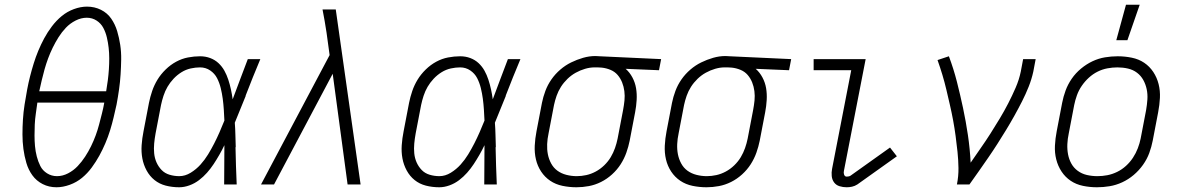

<svg xmlns="http://www.w3.org/2000/svg" viewBox="-20 -780 4990 812"><path d="M219 12Q187 12 160.5 -1.5Q134 -15 117 -38.5Q100 -62 91.5 -91Q83 -120 79 -150Q75 -180 75 -211.5Q75 -243 77 -274.5Q79 -306 84 -338Q89 -370 95 -402Q100 -429 107 -456.5Q114 -484 122.5 -511.5Q131 -539 142 -565.5Q153 -592 167 -618Q181 -644 199.5 -668.5Q218 -693 241 -712Q264 -731 292.5 -741.5Q321 -752 348 -752Q380 -752 407 -738.5Q434 -725 450.5 -701Q467 -677 475.5 -648.5Q484 -620 488.5 -590Q493 -560 492.5 -528.5Q492 -497 490 -465.5Q488 -434 483.5 -402Q479 -370 473 -338Q467 -311 460.5 -283.5Q454 -256 445.5 -228.5Q437 -201 425.5 -174Q414 -147 400 -121.5Q386 -96 368 -71.5Q350 -47 327 -28Q304 -9 275 1.5Q246 12 219 12ZM146 -394H429Q433 -417 436 -440.5Q439 -464 440.5 -487Q442 -510 442 -533Q442 -556 439.5 -578Q437 -600 432 -621.5Q427 -643 417 -662Q407 -681 388.5 -693Q370 -705 347 -705Q323 -705 299.5 -693Q276 -681 258.5 -662.5Q241 -644 227.5 -622.5Q214 -601 203 -578.5Q192 -556 183.5 -533Q175 -510 168.5 -487Q162 -464 156.5 -440.5Q151 -417 146 -394ZM221 -35Q245 -35 268 -47Q291 -59 308.5 -77.5Q326 -96 340 -117.5Q354 -139 365 -161.5Q376 -184 384.5 -207Q393 -230 399 -253Q405 -276 411 -299.5Q417 -323 421 -346H138Q135 -323 131.5 -299.5Q128 -276 127 -253Q126 -230 126 -207Q126 -184 128 -162Q130 -140 135.5 -118.5Q141 -97 150.5 -78Q160 -59 179 -47Q198 -35 221 -35Z M738 12Q708 12 681 5Q654 -2 633.5 -18.5Q613 -35 600 -59Q587 -83 582 -110Q577 -137 579 -166Q581 -195 587 -225L610 -345Q615 -370 623.5 -395Q632 -420 646 -443Q660 -466 680.5 -486Q701 -506 725 -519Q749 -532 775 -537Q801 -542 826 -542Q849 -542 869 -534.5Q889 -527 904 -513Q919 -499 929 -481Q939 -463 945.5 -443Q952 -423 956.5 -402.5Q961 -382 964 -360Q980 -403 996 -445.5Q1012 -488 1028 -530H1081Q1065 -492 1049.5 -453.5Q1034 -415 1019 -376V-374Q1007 -346 996 -317.5Q985 -289 973 -261Q975 -235 975.5 -209.5Q976 -184 977 -158L976 -157Q977 -117 978 -78Q979 -39 981 0H928Q928 -41 928.5 -82.5Q929 -124 929 -166Q919 -145 907.5 -125Q896 -105 883.5 -86Q871 -67 855.5 -49.5Q840 -32 821.5 -18Q803 -4 781 4Q759 12 738 12ZM738 -35Q763 -35 786.5 -49.5Q810 -64 828 -84Q846 -104 860 -127Q874 -150 886 -173.5Q898 -197 908.5 -221Q919 -245 929 -270Q928 -293 926.5 -316.5Q925 -340 922 -362.5Q919 -385 913.5 -407.5Q908 -430 898 -449.5Q888 -469 869 -482Q850 -495 826 -495Q807 -495 786.5 -490.5Q766 -486 747.5 -474.5Q729 -463 714 -447Q699 -431 688.5 -413Q678 -395 671.5 -375Q665 -355 661 -336L638 -216Q634 -194 632 -173Q630 -152 632 -131.5Q634 -111 642 -93Q650 -75 663.5 -61Q677 -47 697 -41Q717 -35 738 -35Z M1084 0 1374 -547 1361 -642Q1357 -667 1353 -691.5Q1349 -716 1344 -740H1400L1505 0H1450L1387 -468L1139 0Z M1838 12Q1808 12 1781 5Q1754 -2 1733.5 -18.5Q1713 -35 1700 -59Q1687 -83 1682 -110Q1677 -137 1679 -166Q1681 -195 1687 -225L1710 -345Q1715 -370 1723.5 -395Q1732 -420 1746 -443Q1760 -466 1780.5 -486Q1801 -506 1825 -519Q1849 -532 1875 -537Q1901 -542 1926 -542Q1949 -542 1969 -534.5Q1989 -527 2004 -513Q2019 -499 2029 -481Q2039 -463 2045.5 -443Q2052 -423 2056.5 -402.5Q2061 -382 2064 -360Q2080 -403 2096 -445.5Q2112 -488 2128 -530H2181Q2165 -492 2149.5 -453.5Q2134 -415 2119 -376V-374Q2107 -346 2096 -317.5Q2085 -289 2073 -261Q2075 -235 2075.5 -209.5Q2076 -184 2077 -158L2076 -157Q2077 -117 2078 -78Q2079 -39 2081 0H2028Q2028 -41 2028.5 -82.5Q2029 -124 2029 -166Q2019 -145 2007.5 -125Q1996 -105 1983.5 -86Q1971 -67 1955.5 -49.5Q1940 -32 1921.5 -18Q1903 -4 1881 4Q1859 12 1838 12ZM1838 -35Q1863 -35 1886.5 -49.5Q1910 -64 1928 -84Q1946 -104 1960 -127Q1974 -150 1986 -173.5Q1998 -197 2008.5 -221Q2019 -245 2029 -270Q2028 -293 2026.5 -316.5Q2025 -340 2022 -362.5Q2019 -385 2013.5 -407.5Q2008 -430 1998 -449.5Q1988 -469 1969 -482Q1950 -495 1926 -495Q1907 -495 1886.5 -490.5Q1866 -486 1847.5 -474.5Q1829 -463 1814 -447Q1799 -431 1788.5 -413Q1778 -395 1771.5 -375Q1765 -355 1761 -336L1738 -216Q1734 -194 1732 -173Q1730 -152 1732 -131.5Q1734 -111 1742 -93Q1750 -75 1763.5 -61Q1777 -47 1797 -41Q1817 -35 1838 -35Z M2418 12Q2388 12 2359 6Q2330 0 2307 -15.5Q2284 -31 2268.5 -54.5Q2253 -78 2246.5 -106Q2240 -134 2241.5 -164Q2243 -194 2249 -225L2272 -345Q2277 -370 2286.5 -395.5Q2296 -421 2312 -444Q2328 -467 2349.5 -485.5Q2371 -504 2395.5 -516Q2420 -528 2446 -535.5Q2472 -543 2498 -543Q2503 -543 2507.5 -542.5Q2512 -542 2517 -542L2776 -530L2767 -483L2626 -489Q2643 -474 2654.5 -452.5Q2666 -431 2670 -407Q2674 -383 2672.5 -357Q2671 -331 2666 -305L2643 -185Q2638 -160 2629 -134.5Q2620 -109 2605 -85.5Q2590 -62 2568.5 -42.5Q2547 -23 2522 -10.5Q2497 2 2470.5 7Q2444 12 2418 12ZM2419 -35Q2439 -35 2459.5 -39.5Q2480 -44 2499.5 -54.5Q2519 -65 2535.5 -81Q2552 -97 2563 -115.5Q2574 -134 2581 -154Q2588 -174 2592 -194L2615 -314Q2619 -335 2621 -355Q2623 -375 2620.5 -394.5Q2618 -414 2611 -431.5Q2604 -449 2592 -463Q2580 -477 2562 -484.5Q2544 -492 2525 -494L2508 -495H2494Q2475 -495 2454.5 -489Q2434 -483 2415 -472.5Q2396 -462 2380 -446.5Q2364 -431 2352.5 -413Q2341 -395 2334 -375Q2327 -355 2323 -336L2300 -216Q2295 -193 2294 -170.5Q2293 -148 2297 -127.5Q2301 -107 2311 -88.5Q2321 -70 2337.5 -58Q2354 -46 2375.5 -40.5Q2397 -35 2419 -35Z M2968 12Q2938 12 2909 6Q2880 0 2857 -15.5Q2834 -31 2818.5 -54.5Q2803 -78 2796.5 -106Q2790 -134 2791.5 -164Q2793 -194 2799 -225L2822 -345Q2827 -370 2836.5 -395.5Q2846 -421 2862 -444Q2878 -467 2899.5 -485.5Q2921 -504 2945.5 -516Q2970 -528 2996 -535.5Q3022 -543 3048 -543Q3053 -543 3057.5 -542.5Q3062 -542 3067 -542L3326 -530L3317 -483L3176 -489Q3193 -474 3204.5 -452.5Q3216 -431 3220 -407Q3224 -383 3222.5 -357Q3221 -331 3216 -305L3193 -185Q3188 -160 3179 -134.5Q3170 -109 3155 -85.5Q3140 -62 3118.5 -42.5Q3097 -23 3072 -10.5Q3047 2 3020.5 7Q2994 12 2968 12ZM2969 -35Q2989 -35 3009.5 -39.5Q3030 -44 3049.5 -54.5Q3069 -65 3085.5 -81Q3102 -97 3113 -115.5Q3124 -134 3131 -154Q3138 -174 3142 -194L3165 -314Q3169 -335 3171 -355Q3173 -375 3170.5 -394.5Q3168 -414 3161 -431.5Q3154 -449 3142 -463Q3130 -477 3112 -484.5Q3094 -492 3075 -494L3058 -495H3044Q3025 -495 3004.5 -489Q2984 -483 2965 -472.5Q2946 -462 2930 -446.5Q2914 -431 2902.5 -413Q2891 -395 2884 -375Q2877 -355 2873 -336L2850 -216Q2845 -193 2844 -170.5Q2843 -148 2847 -127.5Q2851 -107 2861 -88.5Q2871 -70 2887.5 -58Q2904 -46 2925.5 -40.5Q2947 -35 2969 -35Z M3561 12Q3545 12 3530.5 7.5Q3516 3 3507.5 -8.5Q3499 -20 3497.5 -35.5Q3496 -51 3499 -66L3580 -483H3421V-530H3641L3549 -57Q3547 -49 3550 -41Q3553 -33 3561 -33Q3565 -33 3569.5 -34Q3574 -35 3577 -37L3744 -156L3773 -119L3606 0Q3595 7 3583.5 9.5Q3572 12 3561 12Z M4027 0Q4034 -35 4033.5 -69.5Q4033 -104 4029.5 -137.5Q4026 -171 4021.5 -204.5Q4017 -238 4011 -270.5Q4005 -303 3997.5 -335.5Q3990 -368 3982.5 -400Q3975 -432 3965.5 -463.5Q3956 -495 3945 -526L3993 -542Q4013 -489 4027 -434Q4041 -379 4053 -322.5Q4065 -266 4073.5 -208.5Q4082 -151 4085 -92Q4106 -123 4127.5 -153.5Q4149 -184 4169 -215.5Q4189 -247 4208 -278.5Q4227 -310 4244 -343Q4261 -376 4275.5 -409.5Q4290 -443 4297 -477L4307 -530H4360L4350 -477Q4343 -445 4330.5 -413.5Q4318 -382 4302.5 -351.5Q4287 -321 4270 -290.5Q4253 -260 4235 -230.5Q4217 -201 4198.5 -172Q4180 -143 4160 -114Q4140 -85 4120 -56.5Q4100 -28 4080 0Z M4619 12Q4589 12 4560 6Q4531 0 4508 -15.5Q4485 -31 4469.5 -54.5Q4454 -78 4447 -106Q4440 -134 4441.5 -164Q4443 -194 4449 -225L4472 -345Q4477 -371 4486.5 -397Q4496 -423 4512.5 -447Q4529 -471 4552 -490Q4575 -509 4600.5 -521Q4626 -533 4653 -537.5Q4680 -542 4707 -542Q4737 -542 4766.5 -536Q4796 -530 4819 -514.5Q4842 -499 4857.5 -475.5Q4873 -452 4880 -424Q4887 -396 4885.5 -366Q4884 -336 4878 -305L4855 -185Q4850 -159 4840.5 -133Q4831 -107 4814 -83Q4797 -59 4774.5 -40Q4752 -21 4726 -9Q4700 3 4673 7.5Q4646 12 4619 12ZM4621 -35Q4642 -35 4663 -39Q4684 -43 4704.5 -53Q4725 -63 4742 -78.5Q4759 -94 4771.5 -113Q4784 -132 4792 -153Q4800 -174 4804 -194L4827 -314Q4831 -337 4832.5 -359.5Q4834 -382 4829.5 -403Q4825 -424 4815 -442Q4805 -460 4788.5 -472.5Q4772 -485 4750.5 -490Q4729 -495 4706 -495Q4685 -495 4663.5 -491Q4642 -487 4622 -477Q4602 -467 4585 -451.5Q4568 -436 4555 -417Q4542 -398 4534.5 -377Q4527 -356 4523 -336L4500 -216Q4495 -193 4494 -170.5Q4493 -148 4497 -127Q4501 -106 4511 -88Q4521 -70 4538 -57.5Q4555 -45 4576.5 -40Q4598 -35 4621 -35ZM4701 -610 4742 -760H4800L4748 -610Z"/></svg>

Font: Lode Dark
Style: Italic
Weight: 400
Italic angle: -11°
Monospace: yes
Designer: Belleve Invis
Foundry: Belleve Invis
Version: Version 29.2.0; ttfautohint (v1.8.3)